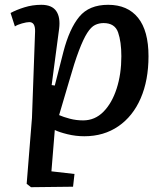

<svg xmlns="http://www.w3.org/2000/svg" viewBox="-20 -553 697 799"><path d="M126 -422Q127 -461 102 -461Q91 -461 71.5 -455.5Q52 -450 42 -443L24 -499Q48 -512 81.5 -522.5Q115 -533 152 -533Q196 -533 214 -507Q232 -481 226 -433L195 -199L208 -197L244 -338Q269 -434 310 -483.5Q351 -533 430 -533Q511 -533 554.5 -479Q598 -425 598 -319Q598 -219 565.5 -144Q533 -69 472.5 -27.5Q412 14 331 14Q295 14 260.5 5.5Q226 -3 208 -12L194 160L290 171L284 224L109 226L91 212L113 -62ZM411 -457Q392 -457 375.5 -449Q359 -441 343 -416Q327 -391 308.5 -342.5Q290 -294 267 -213L226 -74Q244 -66 270.5 -59Q297 -52 326 -52Q375 -52 410.5 -88Q446 -124 465.5 -184.5Q485 -245 485 -319Q485 -379 471.5 -418Q458 -457 411 -457Z"/></svg>

Font: Literata 7pt Medium
Style: Italic
Weight: 500
Italic angle: -2°
Designer: Latin by Veronika Burian and Jose Scaglione. Greek by Irene Vlachou. Cyrillic by Vera Evstafieva
Foundry: TypeTogether
Version: Version 3.002